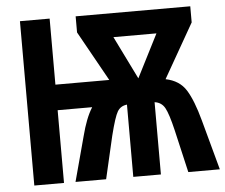

<svg xmlns="http://www.w3.org/2000/svg" viewBox="-51 -772 975 831"><g transform="rotate(-5 436.5 -357.0)"><path d="M554 -423 462 -610H649ZM307 -714V-644L428 -427H194V-714H65V0H194V-316H344Q329 -292 317.5 -262Q306 -232 297 -197L244 0H377L420 -186Q440 -266 453.5 -288.5Q467 -311 495 -314V0H615V-314Q645 -310 659.5 -284Q674 -258 691 -186L734 0H871L812 -217Q788 -306 759.5 -351.5Q731 -397 671 -409L805 -644V-714Z"/></g></svg>

Font: Noto Sans UI Condensed
Style: Bold
Weight: 700
Width: 3
Designer: Monotype Design Team
Foundry: Monotype Imaging Inc.
Version: 1.001